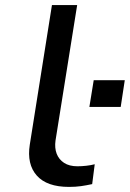

<svg xmlns="http://www.w3.org/2000/svg" viewBox="-20 -725 510 754"><path d="M251 9Q164 9 124.5 -35.5Q85 -80 97 -157L184 -705H283L198 -173Q194 -144 202.5 -121.5Q211 -99 231.5 -85.5Q252 -72 284 -72Q300 -72 318.5 -74Q337 -76 352 -80L342 -2Q319 3 298 6Q277 9 251 9ZM331 -305 348 -410H470L454 -305Z"/></svg>

Font: Nunito Sans 7pt Expanded
Style: Italic
Weight: 400
Width: 7
Italic angle: -9°
Designer: Vernon Adams
Foundry: Vernon Adams
Version: Version 3.101;gftools[0.9.27]